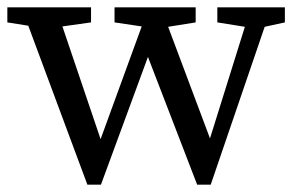

<svg xmlns="http://www.w3.org/2000/svg" viewBox="-20 -493 806 523"><path d="M756 -432 701 -420 554 10H517L383 -338L255 10H218L57 -423L0 -432V-473H228V-432L150 -421L254 -114L366 -421L292 -432V-473H513V-432L438 -420L552 -116L647 -420L572 -432V-473H756Z"/></svg>

Font: SourceSerifPro
Style: Book
Weight: 400
Designer: Frank Grießhammer
Foundry: Adobe Systems Incorporated
Version: Version 1.014;PS Version 1.0;hotconv 1.0.73;makeotf.lib2.5.5